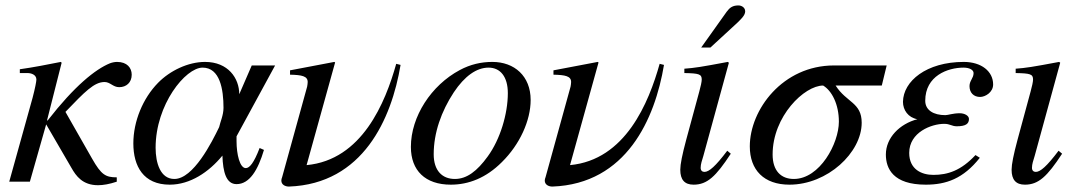

<svg xmlns="http://www.w3.org/2000/svg" viewBox="-20 -669 3974 707"><path d="M153 -225 207 -438 204 -441C154 -431 103 -421 53 -414V-400H81C95 -400 114 -394 114 -376C114 -369 109 -343 100 -309L14 0H90L150 -211L243 -51C260 -21 284 13 341 13C360 13 383 9 410 0V-16C369 -16 353 -25 319 -85L221 -257C293 -332 327 -367 365 -367C386 -367 396 -348 419 -348C445 -348 465 -365 465 -394C465 -419 448 -441 411 -441C403 -441 393 -439 385 -436C331 -414 254 -352 156 -226Z M803 -272C803 -245 791 -220 787 -201C760 -145 692 -10 622 -10C571 -10 553 -68 553 -125C553 -284 663 -420 726 -420C790 -420 803 -340 803 -272ZM993 -428H907L861 -322C861 -381 820 -441 735 -441C673 -441 606 -409 562 -364C506 -307 471 -222 471 -141C471 -57 508 11 605 11C680 11 749 -35 799 -96C801 -35 813 9 851 9C899 9 930 -43 952 -117L936 -124C915 -69 899 -50 885 -50C863 -50 851 -101 851 -149V-167Z M1439 -434C1399 -291 1313 -80 1109 -61L1214 -439L1211 -441L1048 -410V-394C1091 -393 1113 -389 1113 -367C1113 -363 1112 -355 1111 -350L1019 -17C1017 -12 1016 -8 1016 -4C1016 11 1030 18 1044 18C1317 8 1422 -232 1455 -430Z M1850 -326C1850 -250 1822 -156 1776 -93C1737 -39 1699 -10 1655 -10C1608 -10 1577 -41 1577 -101C1577 -180 1605 -259 1651 -329C1691 -389 1735 -420 1779 -420C1822 -420 1850 -387 1850 -326ZM1934 -301C1934 -389 1874 -441 1793 -441C1752 -441 1712 -432 1673 -411C1568 -355 1493 -240 1493 -128C1493 -41 1546 11 1640 11C1706 11 1770 -14 1828 -72C1894 -137 1934 -225 1934 -301Z M2409 -434C2369 -291 2283 -80 2079 -61L2184 -439L2181 -441L2018 -410V-394C2061 -393 2083 -389 2083 -367C2083 -363 2082 -355 2081 -350L1989 -17C1987 -12 1986 -8 1986 -4C1986 11 2000 18 2014 18C2287 8 2392 -232 2425 -430Z M2658 -114C2615 -57 2591 -36 2574 -36C2566 -36 2560 -41 2560 -51C2560 -65 2565 -78 2570 -95L2664 -438L2660 -441C2559 -422 2539 -419 2500 -416V-400C2554 -399 2564 -396 2564 -376C2564 -368 2560 -350 2555 -332L2507 -155C2492 -99 2485 -64 2485 -44C2485 -7 2501 11 2534 11C2584 11 2616 -19 2671 -103ZM2562 -494H2596L2684 -575C2707 -596 2724 -612 2724 -627C2724 -642 2710 -649 2699 -649C2678 -649 2667 -641 2656 -626Z M3069 -221C3069 -141 2999 -10 2903 -10C2856 -10 2825 -40 2825 -100C2825 -241 2942 -354 3011 -354C3043 -335 3069 -285 3069 -221ZM3245 -428H3051C2862 -428 2741 -265 2741 -130C2741 -43 2793 11 2887 11C3027 11 3153 -107 3153 -217C3153 -292 3097 -291 3057 -354H3227Z M3572 -98C3519 -41 3470 -25 3417 -25C3374 -25 3328 -45 3328 -106C3328 -182 3410 -213 3457 -213C3478 -213 3485 -204 3503 -204C3536 -204 3548 -213 3548 -231C3548 -243 3532 -252 3514 -252C3489 -252 3471 -245 3461 -245C3418 -245 3387 -263 3387 -298C3387 -390 3470 -420 3528 -420C3551 -420 3565 -411 3565 -400C3565 -381 3550 -372 3550 -352C3550 -328 3565 -312 3589 -312C3608 -312 3637 -329 3637 -358C3637 -406 3594 -441 3529 -441C3391 -441 3306 -370 3305 -294C3305 -264 3324 -236 3358 -230C3293 -213 3242 -162 3242 -100C3242 -48 3269 11 3389 11C3464 11 3527 -11 3588 -88Z M3878 -114C3835 -57 3811 -36 3794 -36C3786 -36 3780 -41 3780 -51C3780 -65 3785 -78 3790 -95L3884 -438L3880 -441C3779 -422 3759 -419 3720 -416V-400C3774 -399 3784 -396 3784 -376C3784 -368 3780 -350 3775 -332L3727 -155C3712 -99 3705 -64 3705 -44C3705 -7 3721 11 3754 11C3804 11 3836 -19 3891 -103Z"/></svg>

Font: XITS
Style: Italic
Weight: 400
Italic angle: -16.33°
Designer: MicroPress Inc., with final additions and corrections provided by Coen Hoffman, Elsevier (retired)
Version: Version 1.302